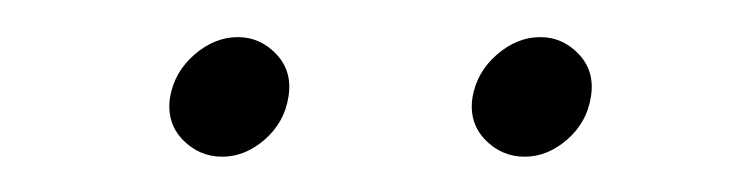

<svg xmlns="http://www.w3.org/2000/svg" viewBox="-20 -561 410 105"><path d="M238.4 -507.8Q236.3 -494 245.3 -484.6Q254.3 -475.3 267 -475.3Q279.3 -475.3 290.1 -484.6Q300.9 -494 303.1 -507.8Q305.5 -521.7 296.7 -531.2Q287.8 -540.7 275.5 -540.7Q262.8 -540.7 251.8 -531.2Q240.8 -521.7 238.4 -507.8ZM73 -507.8Q70.9 -494 79.9 -484.6Q88.9 -475.3 101.6 -475.3Q113.9 -475.3 124.7 -484.6Q135.5 -494 137.7 -507.8Q140.1 -521.7 131.3 -531.2Q122.4 -540.7 110.1 -540.7Q97.4 -540.7 86.4 -531.2Q75.4 -521.7 73 -507.8Z"/></svg>

Font: Josefin Slab Thin
Style: Italic
Weight: 100
Italic angle: -12°
Designer: Santiago Orozco
Foundry: Typemade
Version: Version 2.000